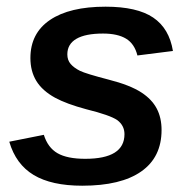

<svg xmlns="http://www.w3.org/2000/svg" viewBox="-20 -557 578 586"><path d="M473.1 -160.2Q473.1 -77.1 411.1 -33.7Q349.1 9.8 231 9.8Q137.2 9.8 82.8 -22.9Q28.3 -55.7 8.3 -124.5L113.8 -145.5Q126 -106.4 155.5 -89.4Q185.1 -72.3 240.2 -72.3Q359.9 -72.3 359.9 -147.5Q359.9 -173.8 337.9 -190.4Q315.9 -205.6 243.2 -223.6Q183.1 -239.7 147.9 -258.8Q108.9 -280.3 90.8 -310.1Q72.8 -339.8 72.8 -379.9Q72.8 -455.6 132.6 -496.1Q192.4 -536.6 302.2 -536.6Q398.4 -536.6 447.5 -503.4Q496.6 -470.2 507.8 -401.4L399.4 -387.7Q390.6 -423.3 364.7 -439Q338.9 -454.6 294.4 -454.6Q240.7 -454.6 213.1 -438.5Q185.5 -422.4 185.5 -391.1Q185.5 -373.5 195.6 -361.8Q205.6 -350.1 224.1 -340.8Q242.2 -332 311.5 -314Q377 -297.4 412.1 -274.4Q443.4 -253.9 458.3 -225.8Q473.1 -197.8 473.1 -160.2Z"/></svg>

Font: Arimo SemiBold
Style: Italic
Weight: 600
Italic angle: -12°
Version: Version 1.33